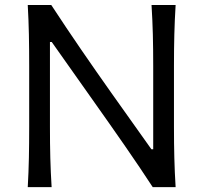

<svg xmlns="http://www.w3.org/2000/svg" viewBox="-20 -770 836 790"><path d="M94.2 0Q97.7 -62.5 98.9 -120.6Q100.1 -178.7 100.1 -248V-499.5Q100.1 -569.8 98.9 -627.9Q97.7 -686 94.2 -749.5H190.9Q253.9 -653.3 314.9 -564.5Q376 -475.6 437.5 -388.7L603 -155.8H610.4V-499.5Q610.4 -569.8 608.9 -627.9Q607.4 -686 603.5 -749.5H702.6Q698.7 -686 697.3 -627.9Q695.8 -569.8 695.8 -499.5V-248Q695.8 -178.7 697.3 -120.6Q698.7 -62.5 702.6 0H608.4Q555.2 -81.5 494.6 -168.9Q434.1 -256.3 358.9 -362.3L192.9 -597.2H185.5V-248Q185.5 -178.7 187 -120.6Q188.5 -62.5 192.4 0Z"/></svg>

Font: Pinar-DS2-FD Regular
Style: Regular
Weight: 400
Designer: Amin Abedi
Version: Version 2.000